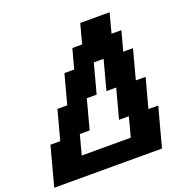

<svg xmlns="http://www.w3.org/2000/svg" viewBox="-151 -1013 1114 1151"><g transform="rotate(-20 406.0 -437.5)"><path d="M0 0H687.5Q698.7 -42 720.9 -125.2Q743.2 -208.5 754.4 -250H691.9L742.2 -437.5H679.7L730 -625H667.5Q673.3 -645.5 684.6 -687.5Q695.8 -729.5 701.2 -750H638.7Q644 -771 655 -812.5Q666 -854 671.9 -875H484.4Q478.5 -854 467.5 -812.5Q456.5 -771 451.2 -750H388.7Q382.8 -729.5 371.6 -687.7Q360.4 -646 355 -625H292.5L242.2 -437.5H179.7L129.4 -250H66.9Q55.7 -208 33.4 -125Q11.2 -42 0 0ZM533.7 -125H221.2Q226.6 -145.5 237.5 -187.3Q248.5 -229 254.4 -250H316.9L367.2 -437.5H429.7L480 -625H542.5L492.2 -437.5H554.7L504.4 -250H566.9Q561.5 -229 550.5 -187.3Q539.6 -145.5 533.7 -125Z"/></g></svg>

Font: Faithful 32x
Style: SemiboldOblique
Weight: 400
Foundry: Faithful Resource Pack
Version: Version 1.0; January 27, 2023